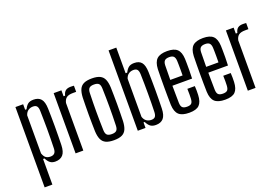

<svg xmlns="http://www.w3.org/2000/svg" viewBox="-126 -1199 2608 1797"><g transform="rotate(-20 1178.5 -300.0)"><path d="M53 200V-600H130V-545H144Q159 -576.5 178.5 -592Q198 -607.5 234.5 -607.5Q284 -607.5 308.8 -578.5Q333.5 -549.5 335.5 -482.5Q336.5 -449.5 337.2 -403.2Q338 -357 338 -305.8Q338 -254.5 337.2 -205.5Q336.5 -156.5 335.5 -118Q333.5 -51.5 307 -22Q280.5 7.5 231 7.5Q200.5 7.5 180.5 -7.2Q160.5 -22 144 -55H130V200ZM204 -52Q230.5 -52 244.2 -66.2Q258 -80.5 259 -112.5Q260.5 -164 261.2 -213Q262 -262 261.8 -308.8Q261.5 -355.5 260.8 -400.2Q260 -445 259 -488Q258 -520 246.5 -534.2Q235 -548.5 208.5 -548.5Q181 -548.5 160.2 -534.2Q139.5 -520 130 -489.5V-110.5Q140.5 -79 157.8 -65.5Q175 -52 204 -52Z M434 0V-600H511V-541H526.5Q534.5 -575 553 -588.5Q571.5 -602 603 -602Q612 -602 621 -601.5Q630 -601 636 -600.5V-539.5H604Q560 -539.5 539.2 -523.8Q518.5 -508 511 -474V0Z M815.5 7.5Q765.5 7.5 735.5 -6.5Q705.5 -20.5 691.8 -51.2Q678 -82 675.5 -131.5Q674.5 -169 673.8 -211.8Q673 -254.5 673 -299.2Q673 -344 673.8 -387Q674.5 -430 675.5 -468.5Q678 -518.5 691.8 -549Q705.5 -579.5 735.5 -593.5Q765.5 -607.5 815.5 -607.5Q866 -607.5 895.5 -593.2Q925 -579 938.5 -548.5Q952 -518 954.5 -468.5Q955.5 -431 956.2 -388Q957 -345 957 -300.8Q957 -256.5 956.2 -213.2Q955.5 -170 954.5 -131.5Q952 -82.5 938.5 -51.8Q925 -21 895.5 -6.8Q866 7.5 815.5 7.5ZM815.5 -53.5Q848 -53.5 862.2 -67.2Q876.5 -81 877.5 -115Q879 -166 879.8 -211.2Q880.5 -256.5 880.5 -300.2Q880.5 -344 879.8 -389.2Q879 -434.5 877.5 -485Q876.5 -519.5 862.8 -533.2Q849 -547 815.5 -547Q782 -547 767.8 -533.2Q753.5 -519.5 752.5 -485Q751 -434.5 750.2 -389.2Q749.5 -344 749.5 -300Q749.5 -256 750.2 -210.8Q751 -165.5 752.5 -115Q753.5 -81 768 -67.2Q782.5 -53.5 815.5 -53.5Z M1233 7.5Q1197 7.5 1177.2 -8.2Q1157.5 -24 1142 -55H1130.5V0H1053.5V-800H1130.5V-545H1146.5Q1162 -576.5 1181.8 -592Q1201.5 -607.5 1237.5 -607.5Q1286.5 -607.5 1310.2 -578.5Q1334 -549.5 1336 -482.5Q1337 -438 1337.8 -390.8Q1338.5 -343.5 1338.5 -296.2Q1338.5 -249 1337.8 -203.8Q1337 -158.5 1336 -118Q1334 -51.5 1308 -22Q1282 7.5 1233 7.5ZM1209 -52Q1235.5 -52 1247 -66.2Q1258.5 -80.5 1259.5 -112.5Q1261 -155 1261.5 -200.5Q1262 -246 1262 -293.5Q1262 -341 1261.5 -390Q1261 -439 1259.5 -488Q1258.5 -520 1247 -534.2Q1235.5 -548.5 1209 -548.5Q1181.5 -548.5 1160.8 -534.2Q1140 -520 1130.5 -489.5V-110.5Q1140 -80.5 1160.8 -66.2Q1181.5 -52 1209 -52Z M1566 7Q1494 7 1462 -23Q1430 -53 1427 -121.5Q1426 -159 1425.5 -204.5Q1425 -250 1425 -298.5Q1425 -347 1425.5 -393Q1426 -439 1427 -477.5Q1430.5 -547.5 1462.8 -577.2Q1495 -607 1565.5 -607Q1634 -607 1665 -577.5Q1696 -548 1699 -480.5Q1699.5 -465 1700 -435.5Q1700.5 -406 1700.2 -367Q1700 -328 1698 -285H1502Q1502 -245 1502.8 -203Q1503.5 -161 1504 -114.5Q1505 -79.5 1519.2 -66.5Q1533.5 -53.5 1565 -53.5Q1596 -53.5 1609 -66.5Q1622 -79.5 1623.5 -114.5Q1624.5 -132 1624.5 -156.2Q1624.5 -180.5 1623.5 -210H1698Q1699.5 -189.5 1699.8 -165.2Q1700 -141 1699 -121.5Q1696 -53 1666.2 -23Q1636.5 7 1566 7ZM1502 -343H1624.5Q1625 -373 1625 -401.8Q1625 -430.5 1624.5 -453.5Q1624 -476.5 1623.5 -487.5Q1622 -519.5 1608.8 -533.2Q1595.5 -547 1565.5 -547Q1533 -547 1519 -533.2Q1505 -519.5 1504 -487.5Q1503.5 -448 1503 -412.5Q1502.5 -377 1502 -343Z M1923.5 7Q1851.5 7 1819.5 -23Q1787.5 -53 1784.5 -121.5Q1783.5 -159 1783 -204.5Q1782.5 -250 1782.5 -298.5Q1782.5 -347 1783 -393Q1783.5 -439 1784.5 -477.5Q1788 -547.5 1820.2 -577.2Q1852.5 -607 1923 -607Q1991.5 -607 2022.5 -577.5Q2053.5 -548 2056.5 -480.5Q2057 -465 2057.5 -435.5Q2058 -406 2057.8 -367Q2057.5 -328 2055.5 -285H1859.5Q1859.5 -245 1860.2 -203Q1861 -161 1861.5 -114.5Q1862.5 -79.5 1876.8 -66.5Q1891 -53.5 1922.5 -53.5Q1953.5 -53.5 1966.5 -66.5Q1979.5 -79.5 1981 -114.5Q1982 -132 1982 -156.2Q1982 -180.5 1981 -210H2055.5Q2057 -189.5 2057.2 -165.2Q2057.5 -141 2056.5 -121.5Q2053.5 -53 2023.8 -23Q1994 7 1923.5 7ZM1859.5 -343H1982Q1982.5 -373 1982.5 -401.8Q1982.5 -430.5 1982 -453.5Q1981.5 -476.5 1981 -487.5Q1979.5 -519.5 1966.2 -533.2Q1953 -547 1923 -547Q1890.5 -547 1876.5 -533.2Q1862.5 -519.5 1861.5 -487.5Q1861 -448 1860.5 -412.5Q1860 -377 1859.5 -343Z M2149.5 0V-600H2226.5V-541H2242Q2250 -575 2268.5 -588.5Q2287 -602 2318.5 -602Q2327.5 -602 2336.5 -601.5Q2345.5 -601 2351.5 -600.5V-539.5H2319.5Q2275.5 -539.5 2254.8 -523.8Q2234 -508 2226.5 -474V0Z"/></g></svg>

Font: Big Shoulders Display Thin Medium
Style: Regular
Weight: 500
Version: Version 2.002